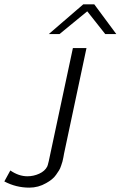

<svg xmlns="http://www.w3.org/2000/svg" viewBox="-127 -695 559 890"><path d="M-106.9 146 -79.1 95.2Q-40 122.1 0 122.1Q28.8 122.1 54.9 110.1Q81.1 98.1 91.8 77.1Q93.8 74.2 99.1 51.8L210.9 -472.2H273.9L169.9 17.1Q169.9 18.1 167 33.4Q164.1 48.8 162.6 53.5Q161.1 58.1 156.5 72.5Q151.9 86.9 146.5 95Q141.1 103 133.1 115Q125 127 113 136.5Q101.1 146 86.9 153.8Q50.8 174.8 8.8 174.8Q-52.7 174.8 -106.9 146ZM99.1 -537.1 258.8 -674.8H310.1L412.1 -537.1H360.8L277.8 -642.1H276.9L148.9 -537.1Z"/></svg>

Font: CMU Bright
Style: Oblique
Weight: 500
Italic angle: -12°
Version: Version 0.7.0